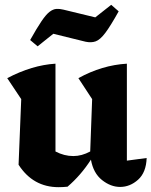

<svg xmlns="http://www.w3.org/2000/svg" viewBox="-20 -766 628 796"><path d="M57 -83 68 -355 10 -442Q113 -496 210 -502V-138Q246 -119 284 -119Q319 -119 354 -138L362 -355L305 -442Q403 -496 506 -502V-100L588 -111Q586 -51 552.5 -21Q519 9 478 9Q439 9 403 -19.5Q367 -48 357 -104Q315 -39 260 8Q250 9 241 9.5Q232 10 223 10Q117 10 57 -83ZM136 -574 105 -600Q133 -650 152 -678Q171 -706 185.5 -717Q200 -728 213.5 -729Q227 -730 243 -726L375 -694L441 -746L472 -719Q438 -658 416.5 -629.5Q395 -601 376.5 -594.5Q358 -588 335 -593L201 -626Z"/></svg>

Font: Piazzolla
Style: Bold
Weight: 700
Designer: Juan Pablo del Peral
Foundry: Huerta Tipografica
Version: Version 1.330